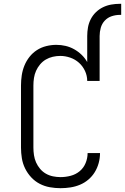

<svg xmlns="http://www.w3.org/2000/svg" viewBox="-20 -978 655 1006"><path d="M297 8Q269 8 241 3Q213 -2 188 -15Q163 -28 143.5 -49Q124 -70 111.5 -95.5Q99 -121 94.5 -149Q90 -177 90 -205V-530Q90 -557 94 -583.5Q98 -610 108 -634.5Q118 -659 134.5 -680Q151 -701 173.5 -715.5Q196 -730 222.5 -736.5Q249 -743 275 -743Q300 -743 323.5 -737.5Q347 -732 368.5 -720Q390 -708 407.5 -691Q425 -674 437 -653V-789Q437 -812 441 -834.5Q445 -857 455.5 -877.5Q466 -898 482.5 -914Q499 -930 519.5 -940Q540 -950 562.5 -954Q585 -958 608 -958H615V-900H608Q586 -900 565 -893Q544 -886 529 -870Q514 -854 508 -832.5Q502 -811 502 -789V-554H437Q437 -581 425.5 -606Q414 -631 394 -649Q374 -667 348 -676Q322 -685 296 -685Q276 -685 256.5 -680.5Q237 -676 220 -666Q203 -656 190 -640.5Q177 -625 169 -607Q161 -589 158 -569.5Q155 -550 155 -530V-205Q155 -185 158 -165Q161 -145 169 -127Q177 -109 190 -93.5Q203 -78 220.5 -68Q238 -58 258 -54Q278 -50 297 -50Q324 -50 350.5 -57Q377 -64 397.5 -81Q418 -98 428.5 -123.5Q439 -149 439 -175V-176H504V-175Q504 -149 497 -123.5Q490 -98 476.5 -76Q463 -54 443 -37Q423 -20 399 -10Q375 0 349 4Q323 8 297 8Z"/></svg>

Font: Iosevka Etoile Light
Style: Regular
Weight: 300
Designer: Belleve Invis
Foundry: Belleve Invis
Version: Version 25.0.1; ttfautohint (v1.8.4)